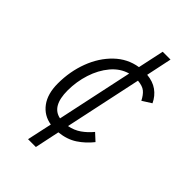

<svg xmlns="http://www.w3.org/2000/svg" viewBox="-236 -784 972 972"><g transform="rotate(45 250.0 -297.5)"><path d="M68 -206Q68 -292 96.5 -367.5Q125 -443 177.5 -493.5Q230 -544 300 -555L330 -695H386L357 -557Q401 -553 431 -531.5Q461 -510 478 -474L429 -443Q415 -471 397.5 -485.5Q380 -500 345 -503L257 -90Q294 -97 322.5 -117Q351 -137 375 -166L413 -131Q382 -92 342 -65.5Q302 -39 245 -33L217 100H161L190 -34Q134 -43 101 -87.5Q68 -132 68 -206ZM128 -216Q128 -103 201 -89L288 -497Q238 -483 202 -440Q166 -397 147 -338Q128 -279 128 -216Z"/></g></svg>

Font: Radio Canada Condensed Light
Style: Italic
Weight: 300
Width: 3
Italic angle: -12°
Designer: Charles Daoud, Etienne Aubert Bonn, Alexandre Saumier Demers, Jacques Le Bailly
Foundry: Radio-Canada
Version: Version 2.104; ttfautohint (v1.8.4.7-5d5b);gftools[0.9.28.de